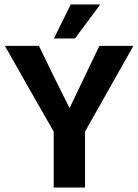

<svg xmlns="http://www.w3.org/2000/svg" viewBox="-20 -838 617 858"><path d="M2 -633H154Q221 -493 291 -355L424 -633H576L360 -250V0H220V-250Q101 -457 2 -633ZM428 -818 315 -666H221L296 -818Z"/></svg>

Font: Tajawal ExtraBold
Style: Regular
Weight: 800
Designer: Boutros Fonts
Foundry: Created by Boutros International 2017
Version: Version 1.700